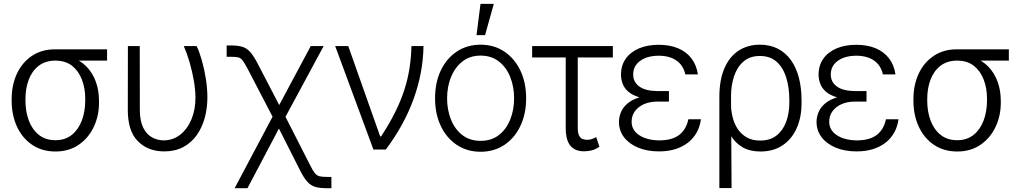

<svg xmlns="http://www.w3.org/2000/svg" viewBox="-20 -789 5384 1013"><path d="M41.5 -258.3V-266.1Q41.5 -340.8 69.3 -400.4Q97.2 -460 148.7 -494.4Q200.2 -528.8 271 -528.8Q285.6 -527.3 297.4 -520.3Q309.1 -513.2 323.2 -504.2Q337.4 -495.1 357.9 -486.8Q404.3 -470.7 436.5 -437.5Q468.8 -404.3 485.6 -357.9Q502.4 -311.5 502.4 -255.4V-247.6Q502.4 -177.7 474.6 -119.1Q446.8 -60.5 395.3 -25.1Q343.8 10.3 272.5 10.3Q201.7 10.3 149.7 -24.9Q97.7 -60.1 69.6 -120.8Q41.5 -181.6 41.5 -258.3ZM114.3 -266.1V-258.3Q114.3 -200.2 132.1 -152.8Q149.9 -105.5 185.1 -77.4Q220.2 -49.3 272.5 -49.3Q324.2 -49.3 359.1 -77.6Q394 -106 411.9 -153.6Q429.7 -201.2 429.7 -260.3V-268.1Q429.7 -323.7 412.1 -369.4Q394.5 -415 359.9 -442.1Q325.2 -469.2 272 -469.2Q219.7 -469.2 184.3 -441.9Q148.9 -414.6 131.6 -368.7Q114.3 -322.8 114.3 -266.1ZM544.9 -528.8V-469.2H271V-528.8Z M654.8 -545.9H717.3L717.8 -208Q718.3 -151.4 735.1 -116.5Q752 -81.5 780.5 -65.2Q809.1 -48.8 843.3 -48.3Q893.6 -48.8 931.4 -78.9Q969.2 -108.9 990.5 -160.4Q1011.7 -211.9 1011.2 -276.4Q1010.7 -317.9 1002.4 -365.2Q994.1 -412.6 980.5 -459.7Q966.8 -506.8 949.7 -545.9H1017.6Q1032.2 -515.6 1045.2 -469.7Q1058.1 -423.8 1066.2 -372.8Q1074.2 -321.8 1074.2 -275.9Q1074.2 -218.3 1060.1 -166.7Q1045.9 -115.2 1017.6 -75.4Q989.3 -35.6 946.3 -12.9Q903.3 9.8 845.7 9.8Q760.7 9.8 707.3 -44.2Q653.8 -98.1 654.3 -210Z M1217.8 204.1 1436.5 -208H1468.3L1617.7 85.4Q1631.3 112.8 1642.1 125.5Q1652.8 138.2 1667.2 141.4Q1681.6 144.5 1708 144.5H1728.5V204.1H1708Q1669.4 204.1 1645 197.5Q1620.6 190.9 1602.5 171.1Q1584.5 151.4 1564.5 112.8L1451.7 -110.8L1285.6 204.1ZM1427.7 -154.8 1286.6 -425.8Q1271 -455.6 1260.7 -469.2Q1250.5 -482.9 1236.8 -486.3Q1223.1 -489.7 1196.3 -489.3H1175.8V-549.3H1196.3Q1235.4 -549.3 1259 -542Q1282.7 -534.7 1300.8 -513.9Q1318.8 -493.2 1339.4 -453.6L1453.1 -234.9L1619.6 -545.9H1687.5L1476.6 -154.8Z M1950.2 0 1748.5 -545.9H1817.4L1985.8 -69.3H1990.7Q2035.2 -137.2 2065.2 -197.8Q2095.2 -258.3 2113.5 -315.4Q2131.8 -372.6 2140.6 -429.4Q2149.4 -486.3 2150.9 -545.9H2214.4Q2212.4 -406.2 2162.6 -268.1Q2112.8 -129.9 2015.6 0Z M2515.6 11.7Q2444.8 11.7 2390.6 -24.2Q2336.4 -60.1 2305.9 -123.8Q2275.4 -187.5 2275.4 -270Q2275.4 -354 2305.9 -417.7Q2336.4 -481.4 2390.6 -517.3Q2444.8 -553.2 2515.6 -553.2Q2586.4 -553.2 2640.4 -517.3Q2694.3 -481.4 2725.1 -417.7Q2755.9 -354 2755.9 -270Q2755.9 -187.5 2725.3 -123.8Q2694.8 -60.1 2640.6 -24.2Q2586.4 11.7 2515.6 11.7ZM2515.6 -45.9Q2572.8 -45.9 2612.1 -76.4Q2651.4 -106.9 2671.9 -158.2Q2692.4 -209.5 2692.4 -270Q2692.4 -331.5 2671.9 -382.8Q2651.4 -434.1 2611.8 -464.8Q2572.3 -495.6 2515.6 -495.6Q2459 -495.6 2419.7 -464.6Q2380.4 -433.6 2359.6 -382.6Q2338.9 -331.5 2338.9 -270Q2338.9 -209.5 2359.4 -158.2Q2379.9 -106.9 2419.4 -76.4Q2459 -45.9 2515.6 -45.9ZM2494.1 -603.5 2515.1 -768.6H2585.4L2539.1 -603.5Z M3213.4 -545.9V-485.8H2787.6V-545.9ZM2964.8 -545.9H3028.3V-115.2Q3028.3 -85.9 3035.9 -72.5Q3043.5 -59.1 3054.9 -55.2Q3066.4 -51.3 3079.1 -51.3Q3091.8 -51.3 3104.2 -55.9Q3116.7 -60.5 3125.5 -65.9L3142.6 -15.1Q3121.1 0 3101.1 4.6Q3081.1 9.3 3061 9.3Q3014.2 9.3 2989.5 -20Q2964.8 -49.3 2964.8 -115.2Z M3447.3 -287.1H3509.3V-252.9H3447.8Q3407.7 -252.9 3377.2 -239.3Q3346.7 -225.6 3329.6 -201.9Q3312.5 -178.2 3312.5 -147.5Q3312 -103 3352.5 -75.9Q3393.1 -48.8 3460 -48.3Q3526.9 -48.8 3563.7 -77.4Q3600.6 -106 3611.8 -159.7H3678.2Q3672.9 -121.1 3655.8 -90.1Q3638.7 -59.1 3610.1 -36.6Q3581.5 -14.2 3543.2 -2.2Q3504.9 9.8 3457.5 9.8Q3394.5 9.8 3346.9 -10Q3299.3 -29.8 3272.7 -64.5Q3246.1 -99.1 3245.6 -145Q3245.6 -171.4 3256.1 -196.8Q3266.6 -222.2 3290 -242.4Q3313.5 -262.7 3352.3 -274.9Q3391.1 -287.1 3447.3 -287.1ZM3509.3 -264.6H3447.3Q3391.1 -264.6 3353.8 -275.6Q3316.4 -286.6 3295.2 -305.2Q3273.9 -323.7 3265.1 -347.4Q3256.3 -371.1 3256.3 -396Q3256.8 -444.8 3281.7 -479.7Q3306.6 -514.6 3351.3 -533.7Q3396 -552.7 3455.6 -552.7Q3513.7 -552.7 3557.4 -534.4Q3601.1 -516.1 3627.9 -481.2Q3654.8 -446.3 3662.1 -396.5H3595.7Q3585.4 -443.8 3549.6 -469.2Q3513.7 -494.6 3455.6 -495.1Q3394 -494.6 3357.4 -467.8Q3320.8 -440.9 3320.8 -397Q3320.3 -356.4 3352.8 -332.8Q3385.3 -309.1 3447.8 -308.6H3509.3Z M3775.4 203.1V-276.9Q3775.4 -367.2 3802 -428.7Q3828.6 -490.2 3876.7 -521.7Q3924.8 -553.2 3989.3 -553.2Q4042 -553.2 4083 -532.5Q4124 -511.7 4152.1 -473.1Q4180.2 -434.6 4194.6 -380.4Q4209 -326.2 4209 -259.3V-247.6Q4209.5 -171.9 4183.8 -113.8Q4158.2 -55.7 4109.6 -22.7Q4061 10.3 3992.2 10.3Q3937 10.3 3898.4 -11.7Q3859.9 -33.7 3834.7 -75.2Q3809.6 -116.7 3795.4 -174.3L3836.9 -225.1Q3838.9 -193.4 3847.9 -161.6Q3856.9 -129.9 3875.2 -104.2Q3893.6 -78.6 3921.9 -63Q3950.2 -47.4 3990.2 -47.4Q4043 -47.4 4076.9 -74Q4110.8 -100.6 4127.7 -146Q4144.5 -191.4 4144.5 -247.6V-259.3Q4144.5 -328.6 4127.7 -381.3Q4110.8 -434.1 4076.7 -463.9Q4042.5 -493.7 3989.3 -493.7Q3936 -493.7 3902.1 -463.9Q3868.2 -434.1 3852.3 -384.8Q3836.4 -335.4 3836.9 -277.3L3839.8 203.1Z M4489.7 -287.1H4551.8V-252.9H4490.2Q4450.2 -252.9 4419.7 -239.3Q4389.2 -225.6 4372.1 -201.9Q4355 -178.2 4355 -147.5Q4354.5 -103 4395 -75.9Q4435.5 -48.8 4502.4 -48.3Q4569.3 -48.8 4606.2 -77.4Q4643.1 -106 4654.3 -159.7H4720.7Q4715.3 -121.1 4698.2 -90.1Q4681.2 -59.1 4652.6 -36.6Q4624 -14.2 4585.7 -2.2Q4547.4 9.8 4500 9.8Q4437 9.8 4389.4 -10Q4341.8 -29.8 4315.2 -64.5Q4288.6 -99.1 4288.1 -145Q4288.1 -171.4 4298.6 -196.8Q4309.1 -222.2 4332.5 -242.4Q4356 -262.7 4394.8 -274.9Q4433.6 -287.1 4489.7 -287.1ZM4551.8 -264.6H4489.7Q4433.6 -264.6 4396.2 -275.6Q4358.9 -286.6 4337.6 -305.2Q4316.4 -323.7 4307.6 -347.4Q4298.8 -371.1 4298.8 -396Q4299.3 -444.8 4324.2 -479.7Q4349.1 -514.6 4393.8 -533.7Q4438.5 -552.7 4498 -552.7Q4556.2 -552.7 4599.9 -534.4Q4643.6 -516.1 4670.4 -481.2Q4697.3 -446.3 4704.6 -396.5H4638.2Q4627.9 -443.8 4592 -469.2Q4556.2 -494.6 4498 -495.1Q4436.5 -494.6 4399.9 -467.8Q4363.3 -440.9 4363.3 -397Q4362.8 -356.4 4395.3 -332.8Q4427.7 -309.1 4490.2 -308.6H4551.8Z M4799.3 -258.3V-266.1Q4799.3 -340.8 4827.1 -400.4Q4855 -460 4906.5 -494.4Q4958 -528.8 5028.8 -528.8Q5043.5 -527.3 5055.2 -520.3Q5066.9 -513.2 5081.1 -504.2Q5095.2 -495.1 5115.7 -486.8Q5162.1 -470.7 5194.3 -437.5Q5226.6 -404.3 5243.4 -357.9Q5260.3 -311.5 5260.3 -255.4V-247.6Q5260.3 -177.7 5232.4 -119.1Q5204.6 -60.5 5153.1 -25.1Q5101.6 10.3 5030.3 10.3Q4959.5 10.3 4907.5 -24.9Q4855.5 -60.1 4827.4 -120.8Q4799.3 -181.6 4799.3 -258.3ZM4872.1 -266.1V-258.3Q4872.1 -200.2 4889.9 -152.8Q4907.7 -105.5 4942.9 -77.4Q4978 -49.3 5030.3 -49.3Q5082 -49.3 5116.9 -77.6Q5151.9 -106 5169.7 -153.6Q5187.5 -201.2 5187.5 -260.3V-268.1Q5187.5 -323.7 5169.9 -369.4Q5152.3 -415 5117.7 -442.1Q5083 -469.2 5029.8 -469.2Q4977.5 -469.2 4942.1 -441.9Q4906.7 -414.6 4889.4 -368.7Q4872.1 -322.8 4872.1 -266.1ZM5302.7 -528.8V-469.2H5028.8V-528.8Z"/></svg>

Font: Inter Tight Light
Style: Regular
Weight: 300
Designer: Rasmus Andersson
Foundry: rsms
Version: Version 3.004